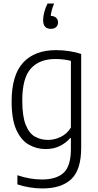

<svg xmlns="http://www.w3.org/2000/svg" viewBox="-20 -832 551 1082"><path d="M218.5 230Q185 230 147 224Q109 218 78 207V155.5Q115 168 149.5 173.8Q184 179.5 216 179.5Q298 179.5 338.8 141.5Q379.5 103.5 379.5 7.5V-54H375.5Q354.5 -28.5 319.2 -10.2Q284 8 237 8Q186 8 142.2 -17Q98.5 -42 72 -100.5Q45.5 -159 45.5 -260Q45.5 -408.5 110.2 -479Q175 -549.5 296.5 -549.5Q332 -549.5 370 -543.8Q408 -538 437.5 -528V0.5Q437.5 124.5 382 177.2Q326.5 230 218.5 230ZM251 -43.5Q287.5 -43.5 322.8 -60.8Q358 -78 379.5 -113V-489Q363 -493.5 339.8 -496.5Q316.5 -499.5 293 -499.5Q202 -499.5 153.8 -445.8Q105.5 -392 105.5 -265.5Q105.5 -177 124.8 -128.8Q144 -80.5 177 -62Q210 -43.5 251 -43.5ZM266.5 -669.5Q223 -669.5 223 -719Q223 -738.5 229.5 -763.8Q236 -789 248 -812H285Q276 -791 271.8 -774.2Q267.5 -757.5 266 -742.5Q285.5 -742 296.2 -732Q307 -722 307 -705.5Q307 -689.5 296.5 -679.5Q286 -669.5 266.5 -669.5Z"/></svg>

Font: Encode Sans SemiCondensed SemiCondensed Light
Style: Regular
Weight: 300
Width: 4
Designer: Multiple Designers
Foundry: Impallari Type
Version: Version 3.000; ttfautohint (v1.8.3) -l 8 -r 50 -G 200 -x 14 